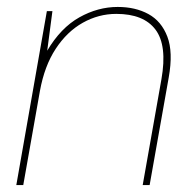

<svg xmlns="http://www.w3.org/2000/svg" viewBox="-20 -533 556 553"><path d="M27 0 115 -501H131L116 -387Q155 -453 208.5 -483Q262 -513 319 -513Q370 -513 407.5 -492.5Q445 -472 462 -427.5Q479 -383 466 -310L411 0H391L445 -305Q462 -402 428 -447.5Q394 -493 315 -493Q264 -493 218.5 -467.5Q173 -442 140.5 -392.5Q108 -343 95 -271L47 0Z"/></svg>

Font: DM Sans 17pt Thin
Style: Italic
Weight: 250
Italic angle: -10°
Version: Version 4.004;gftools[0.9.30]